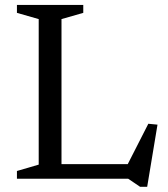

<svg xmlns="http://www.w3.org/2000/svg" viewBox="-20 -702 660 754"><path d="M558 31.5H530L483.5 0H167.5V-57.5H529.5L469.5 -33.5L562.5 -216L598.5 -212.5ZM221.5 -627V0H46.5V-30.5L132 -55.5V-627L46.5 -651.5V-682.5H307V-651.5Z"/></svg>

Font: Newsreader
Style: Regular
Weight: 400
Designer: Hugues Gentile
Foundry: Production Type
Version: Version 1.003